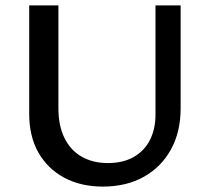

<svg xmlns="http://www.w3.org/2000/svg" viewBox="-20 -678 772 710"><path d="M360 12Q279 12 217.5 -21Q156 -54 122 -114Q88 -174 88 -256V-658H196V-278Q196 -214 218 -168.5Q240 -123 281.5 -99Q323 -75 379 -75Q435 -75 474.5 -97.5Q514 -120 534.5 -160.5Q555 -201 555 -254V-658H648V-278Q648 -190 612 -125Q576 -60 511.5 -24Q447 12 360 12Z"/></svg>

Font: Ysabeau SC SemiBold
Style: Regular
Weight: 600
Designer: Christian Thalmann (Catharsis Fonts)
Version: Version 2.001;gftools[0.9.30]; featfreeze: smcp